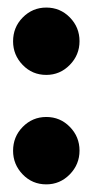

<svg xmlns="http://www.w3.org/2000/svg" viewBox="-20 -478 245 508"><path d="M102.5 -279.8Q65.4 -279.8 40 -306.2Q14.6 -332.5 14.6 -368.7Q14.6 -405.8 40 -431.6Q65.9 -458 102.5 -458Q139.2 -458 164.8 -431.9Q190.4 -405.8 190.4 -369.1Q190.4 -332.5 164.6 -306.2Q138.7 -279.8 102.5 -279.8ZM102.5 9.8Q65.4 9.8 40 -16.6Q14.6 -43 14.6 -79.1Q14.6 -116.2 40 -142.1Q65.9 -168.5 102.5 -168.5Q139.2 -168.5 164.8 -142.3Q190.4 -116.2 190.4 -79.6Q190.4 -43 164.6 -16.6Q138.7 9.8 102.5 9.8Z"/></svg>

Font: Nova Round
Style: Bold
Weight: 700
Designer: Wojciech Kalinowski "wmk69" (wmk69@o2.pl)
Foundry: Wojciech Kalinowski "wmk69" (wmk69@o2.pl)
Version: Version 3.1.0; 2021-05-23